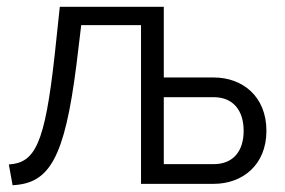

<svg xmlns="http://www.w3.org/2000/svg" viewBox="-20 -541 838 565"><path d="M17 4C125 -1 170 -74 205 -351L219 -467H395V0H609C693 0 764 -55 764 -156C764 -258 693 -313 609 -313H462V-521H156L141 -380C112 -116 83 -62 6 -57ZM462 -58V-255H609C666 -255 697 -216 697 -156C697 -96 666 -58 609 -58Z"/></svg>

Font: Raleway Reg
Style: Regular
Weight: 400
Designer: Matt McInerney, Pablo Impallari, Rodrigo Fuenzalida
Foundry: Matt McInerney, Pablo Impallari, Rodrigo Fuenzalida
Version: Version 3.00 July 28, 2015